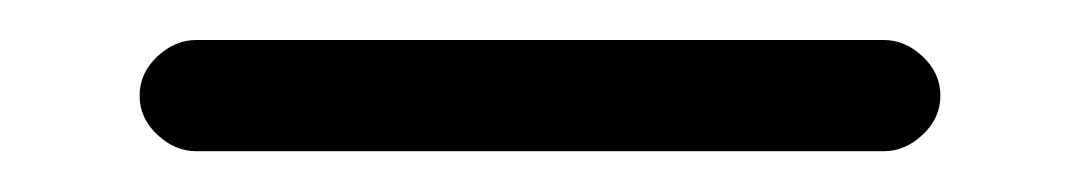

<svg xmlns="http://www.w3.org/2000/svg" viewBox="-20 64 540 96"><path d="M78.1 139.6Q67.4 139.6 58.6 131.3Q49.8 123 49.8 111.8Q49.8 100.6 58.6 92.3Q67.4 84 78.1 84H421.9Q432.6 84 441.4 92.3Q450.2 100.6 450.2 111.8Q450.2 123 441.4 131.3Q432.6 139.6 421.9 139.6Z"/></svg>

Font: Rounded-X Mgen+ 1m regular
Style: Regular
Weight: 400
Designer: [Source Han Sans]
Ryoko NISHIZUKA  (kana & ideographs); Paul D. Hunt (Latin, Greek & Cyrillic); Wenlong ZHANG  (bopomofo
Version: Version 1.059.20150602